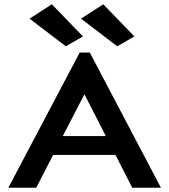

<svg xmlns="http://www.w3.org/2000/svg" viewBox="-20 -876 790 896"><path d="M597 0 519 -153H228L149 0H19L352 -631H399L731 0ZM374 -436 273 -241H474ZM287 -660 118 -789 222 -856 367 -706ZM527 -660 358 -789 462 -856 607 -706Z"/></svg>

Font: Inconsolata ExtraExpanded
Style: Bold
Weight: 700
Width: 8
Monospace: yes
Designer: Raph Levien, Cyreal, Brenton Simpson
Foundry: Raph Levien, Cyreal, Google
Version: Version 3.100; ttfautohint (v1.8.4.7-5d5b)